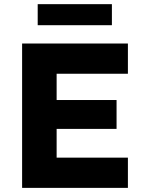

<svg xmlns="http://www.w3.org/2000/svg" viewBox="-20 -911 698 931"><path d="M87.2 -700H600.2V-553.4H254.6V-146.6H600.2V0H87.2ZM168.6 -426H545.2V-286H168.6ZM162.8 -890.8H522.6V-788.8H162.8Z"/></svg>

Font: Easer Grotesk Variable
Style: Regular
Weight: 400
Designer: Boardeaser, Bonnie Shaver-Troup, Thomas Jockin
Foundry: Lexend
Version: Version 1.001;Glyphs 3.1.2 (3151)